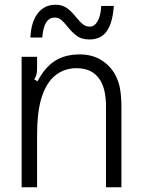

<svg xmlns="http://www.w3.org/2000/svg" viewBox="-20 -788 598 808"><path d="M71 0V-549H136V-501Q136 -485 133.5 -475Q131 -465 124 -454L138 -446Q169 -505 211.5 -532Q254 -559 316 -559Q366 -559 404 -536.5Q442 -514 464 -475Q481 -444 486 -409.5Q491 -375 491 -337V0H426V-340Q426 -411 402 -450Q371 -501 302 -501Q239 -501 197 -456Q167 -422 151.5 -365.5Q136 -309 136 -217V0ZM264 -676Q248 -696 237 -705Q226 -714 210 -714Q164 -714 158 -630H108Q111 -696 139 -732Q167 -768 213 -768Q242 -768 261 -754.5Q280 -741 300 -716Q316 -696 328.5 -686Q341 -676 358 -676Q378 -676 391 -699Q404 -722 406 -763H459Q454 -692 429.5 -657Q405 -622 357 -622Q324 -622 304.5 -636Q285 -650 264 -676Z"/></svg>

Font: Open Sauce Sans Light
Style: Regular
Weight: 300
Designer: Alfredo Marco Pradil
Foundry: Creative Sauce Fz LLC
Version: Version 1.477